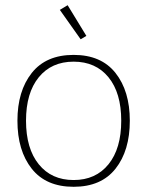

<svg xmlns="http://www.w3.org/2000/svg" viewBox="-20 -708 566 738"><path d="M210 -670 240 -688 312 -570 290 -557ZM47 -244Q47 -358 102 -427.5Q157 -497 263 -497Q369 -497 424 -427.5Q479 -358 479 -244Q479 -129 424 -59.5Q369 10 263 10Q157 10 102 -59.5Q47 -129 47 -244ZM446 -244Q446 -351 397 -411Q348 -471 263 -471Q178 -471 129 -411Q80 -351 80 -244Q80 -137 129 -76.5Q178 -16 263 -16Q348 -16 397 -76.5Q446 -137 446 -244Z"/></svg>

Font: Maitree ExtraLight
Style: Regular
Weight: 275
Designer: CadsonDemak Team
Foundry: CadsonDemak
Version: Version 1.003